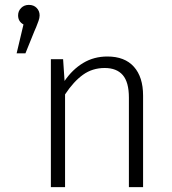

<svg xmlns="http://www.w3.org/2000/svg" viewBox="-20 -765 704 785"><path d="M142 -702Q142 -692 137.5 -679.5Q133 -667 128 -654.5Q123 -642 120 -636L84 -547H48L76 -665Q54 -677 54 -702Q54 -720 66.5 -732.5Q79 -745 98 -745Q118 -745 130 -732.5Q142 -720 142 -702ZM565 -374V0H507V-366Q507 -429 482 -458Q457 -487 408 -487Q358 -487 319.5 -459.5Q281 -432 246 -379V0H188V-523H238L244 -434Q276 -481 320 -507.5Q364 -534 419 -534Q490 -534 527.5 -492Q565 -450 565 -374Z"/></svg>

Font: Fira Sans Light
Style: Regular
Weight: 300
Designer: bBox Type GmbH & Carrois Corporate GbR & Edenspiekermann AG
Foundry: bBox Type GmbH & Carrois Corporate GbR & Edenspiekermann AG
Version: Version 4.301